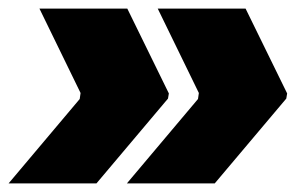

<svg xmlns="http://www.w3.org/2000/svg" viewBox="-34 -498 717 448"><path d="M539 -478H334L430 -281L428 -267L262 -70H467L634 -268L636 -280ZM263 -478H58L154 -281L152 -267L-14 -70H191L358 -268L360 -280Z"/></svg>

Font: Fixel Display Black
Style: Italic
Weight: 900
Italic angle: -10°
Designer: AlfaBravo + MacPaw
Foundry: Kyrylo Tkachov, Marchela Mozhyna, Serhii Makarenko, Maria Weinstein, Zakhar Kryvoshyya
Version: Version 1.210;Glyphs 3.2 (3217)